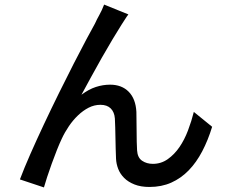

<svg xmlns="http://www.w3.org/2000/svg" viewBox="-20 -782 996 839"><path d="M541 -719Q534 -710 526.5 -698Q519 -686 511 -674Q495 -649 472 -610.5Q449 -572 424.5 -529Q400 -486 377 -443.5Q354 -401 336 -368Q368 -392 399 -402Q430 -412 461 -412Q512 -412 542.5 -381Q573 -350 576 -293Q576 -274 576.5 -251.5Q577 -229 577 -206.5Q577 -184 577.5 -163Q578 -142 579 -125Q581 -93 601 -79.5Q621 -66 648 -66Q684 -66 713 -86.5Q742 -107 764 -139Q786 -171 801.5 -212Q817 -253 827 -293L907 -228Q889 -169 863.5 -120.5Q838 -72 804.5 -37.5Q771 -3 728.5 16Q686 35 633 35Q595 35 567.5 24Q540 13 522.5 -4.5Q505 -22 496.5 -44Q488 -66 487 -89Q486 -109 485.5 -132.5Q485 -156 484.5 -179.5Q484 -203 483.5 -225Q483 -247 482 -264Q480 -292 464 -308Q448 -324 419 -324Q392 -324 367.5 -311.5Q343 -299 321 -278Q299 -257 281 -230.5Q263 -204 250 -176Q240 -155 228.5 -126Q217 -97 206 -66.5Q195 -36 186 -8.5Q177 19 172 37L67 2Q85 -46 112.5 -108.5Q140 -171 172 -239Q204 -307 238 -376Q272 -445 302.5 -504.5Q333 -564 357.5 -610Q382 -656 395 -679Q403 -697 414 -716.5Q425 -736 435 -762Z"/></svg>

Font: Kinto Sans Med
Style: Regular
Weight: 500
Designer: Authors: Ryoko NISHIZUKA  (kana & ideographs); Paul D. Hunt (Latin, Greek & Cyrillic); Wenlong ZHANG  (bopomofo); Sandol
Foundry: Adobe Systems Incorporated, ookami Inc.
Version: Version 0.001